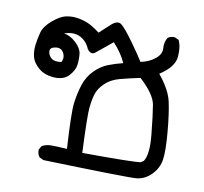

<svg xmlns="http://www.w3.org/2000/svg" viewBox="-59 -343 618 583"><g transform="rotate(10 250.0 -51.5)"><path d="M109.4 170.9 96.7 165Q88.9 155.3 89.8 141.6L96.7 129.9Q109.4 123 125.5 123Q141.6 123 173.8 125Q167 14.6 170.9 -16.1Q174.8 -46.9 183.6 -73.7Q192.4 -100.6 211.4 -119.6Q230.5 -138.7 252 -147Q273.4 -155.3 296.9 -161.1Q285.2 -188.5 257.8 -218.8L210 -179.7Q196.3 -167 183.6 -184.6Q173.8 -208 153.3 -218.3Q132.8 -228.5 104.5 -218.8Q124 -215.8 141.6 -199.2Q159.2 -182.6 161.1 -167Q163.1 -151.4 161.1 -133.3Q159.2 -115.2 143.1 -97.7Q127 -80.1 97.2 -82Q67.4 -84 49.3 -99.6Q31.2 -115.2 26.9 -132.3Q22.5 -149.4 24.9 -169.4Q27.3 -189.5 32.7 -209Q38.1 -228.5 60.5 -247.6Q83 -266.6 100.1 -270.5Q117.2 -274.4 134.8 -272Q152.3 -269.5 168 -263.2Q183.6 -256.8 207 -239.3Q219.7 -251 238.8 -268.6Q257.8 -286.1 270.5 -276.4Q283.2 -266.6 310.5 -228.5Q337.9 -190.4 347.7 -173.8Q375 -179.7 392.6 -194.3Q410.2 -209 408.7 -227.1Q407.2 -245.1 416 -259.8Q424.8 -266.6 437.5 -265.6L450.2 -259.8Q460 -239.3 457 -208Q454.1 -176.8 410.2 -148.4Q445.3 -105.5 453.1 -69.8Q460.9 -34.2 465.8 22.5Q470.7 79.1 466.8 106Q462.9 132.8 442.9 153.3Q422.9 173.8 397 176.3Q371.1 178.7 109.4 170.9ZM401.4 126 410.2 120.1Q424.8 97.7 418.9 38.6Q413.1 -20.5 407.7 -52.2Q402.3 -84 356.4 -126Q323.2 -119.1 295.4 -111.8Q267.6 -104.5 250 -87.4Q232.4 -70.3 227.1 -52.2Q221.7 -34.2 219.2 -8.8Q216.8 16.6 221.7 128.9Q377 129.9 401.4 126ZM111.3 -131.8Q117.2 -142.6 114.3 -153.3Q111.3 -164.1 103.5 -169.4Q95.7 -174.8 82 -171.4Q68.4 -168 69.8 -156.2Q71.3 -144.5 80.6 -136.7Q89.8 -128.9 111.3 -131.8Z"/></g></svg>

Font: JasonHandwriting4
Style: Regular
Weight: 400
Version: Version 1.01.21